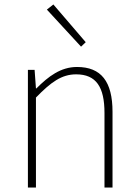

<svg xmlns="http://www.w3.org/2000/svg" viewBox="-20 -840 619 860"><path d="M105 -527V0H141V-403C208 -472 256 -507 321 -507C411 -507 448 -450 448 -334V0H484V-339C484 -475 433 -540 325 -540C252 -540 197 -498 143 -444H141L135 -527ZM190 -797 343 -631 364 -651 219 -820Z"/></svg>

Font: Kinto Sans Thin
Style: Regular
Weight: 100
Designer: Authors: Ryoko NISHIZUKA  (kana & ideographs); Paul D. Hunt (Latin, Greek & Cyrillic); Wenlong ZHANG  (bopomofo); Sandol
Foundry: Adobe Systems Incorporated, ookami Inc.
Version: Version 0.001